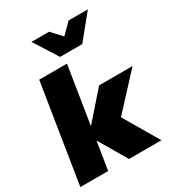

<svg xmlns="http://www.w3.org/2000/svg" viewBox="-224 -1108 1141 1244"><g transform="rotate(-30 346.5 -486.5)"><path d="M8 0ZM8 0 125 -736H333L265 -310H267L443 -510H693L462 -260L615 0H372L251 -206H249L216 0ZM316 -796 204 -973H336L406 -897L482 -973H626L482 -796Z"/></g></svg>

Font: Winston Black
Style: Italic
Weight: 900
Italic angle: -9°
Designer: Original fonts by Vernon Adams / Changes by Cristiano Sobral
Foundry: VOriginal fonts by Vernon Adams / Changes by Cristiano Sobral
Version: Version 2.503;July 17, 2020;FontCreator 13.0.0.2655 64-bit